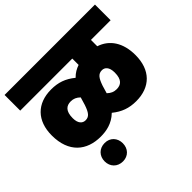

<svg xmlns="http://www.w3.org/2000/svg" viewBox="-197 -810 1179 1179"><g transform="rotate(-45 392.5 -220.5)"><path d="M0 -486H452V-431C428 -423 404 -410 383 -388C334 -428 287 -444 226 -444C104 -444 29 -369 29 -241C29 -93 116 -23 237 -23C283 -23 340 -32 388 -79C436 -40 484 -23 545 -23C667 -23 742 -97 742 -227C742 -334 694 -405 614 -431V-486H785V-622H0ZM195 -225C195 -287 222 -307 259 -307C283 -307 301 -299 320 -281L319 -277L305 -230C288 -180 273 -160 242 -160C217 -160 195 -178 195 -225ZM452 -190 466 -237C483 -286 498 -307 530 -307C554 -307 576 -289 576 -241C576 -179 549 -160 512 -160C488 -160 470 -168 451 -186ZM146 101C146 147 178 181 226 181C273 181 304 147 304 101C304 55 273 21 226 21C178 21 146 55 146 101Z"/></g></svg>

Font: Noto Sans SemiCondensed Black
Style: Italic
Weight: 900
Width: 4
Italic angle: -12°
Designer: Monotype Design Team
Foundry: Monotype Imaging Inc.
Version: Version 2.013